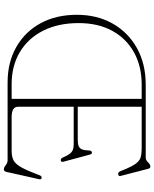

<svg xmlns="http://www.w3.org/2000/svg" viewBox="75 -840 782 973"><g transform="rotate(90 466.5 -353.0)"><path d="M409 -700H778Q788.5 -700 795.5 -706Q802.5 -712 808.8 -717.8Q815 -723.5 822.5 -723.5Q827.5 -723.5 830.5 -721Q833.5 -718.5 835 -712L871 -573Q872.5 -568 870.5 -564.8Q868.5 -561.5 863.5 -560.5Q858.5 -560 854.2 -562.2Q850 -564.5 847.5 -570.5Q833 -607.5 821.5 -629.2Q810 -651 797.8 -662Q785.5 -673 769.5 -676.2Q753.5 -679.5 730 -679.5H520.5V-53.5Q520.5 -37 533 -28.8Q545.5 -20.5 574 -20.5H744.5Q773.5 -20.5 792.2 -30.2Q811 -40 828 -70.5Q845 -101 868.5 -164Q870.5 -168.5 873.2 -170.5Q876 -172.5 879.5 -172.5Q885 -172.5 887 -169.2Q889 -166 887.5 -159L850.5 6.5Q849 13 845.5 16Q842 19 836.5 19Q830 19 823.5 14.2Q817 9.5 809.8 4.8Q802.5 0 792.5 0H398Q294.5 0 217 -44.5Q139.5 -89 97 -167.8Q54.5 -246.5 54.5 -350.5Q54.5 -454.5 99.5 -533.2Q144.5 -612 224.2 -656Q304 -700 409 -700ZM96.5 -360Q96.5 -256.5 135 -180.2Q173.5 -104 243.2 -62.2Q313 -20.5 406 -20.5H480.5V-679.5H408Q315 -679.5 244.8 -640.5Q174.5 -601.5 135.5 -530Q96.5 -458.5 96.5 -360ZM502 -355.5H688Q708.5 -355.5 720 -360.2Q731.5 -365 736.5 -377.2Q741.5 -389.5 742 -412Q742 -424.5 750.5 -427Q759.5 -430 763 -416.5L799 -283Q802 -271.5 793 -269.5Q783.5 -268.5 778.5 -278.5Q768.5 -302 759.5 -314Q750.5 -326 739.2 -330.5Q728 -335 711 -335H502Z"/></g></svg>

Font: Fraunces Thin
Style: Regular
Weight: 250
Version: Version 1.000;[b76b70a41]